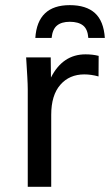

<svg xmlns="http://www.w3.org/2000/svg" viewBox="-20 -723 432 743"><path d="M250 -703.1Q313.5 -703.1 347.4 -672.4Q381.3 -641.6 385.7 -576.2H321.8Q319.3 -610.4 301.3 -624.5Q283.2 -638.7 250 -638.7Q218.3 -638.7 200.7 -624.3Q183.1 -609.9 179.7 -576.2H116.7Q125 -703.1 250 -703.1ZM87.4 0V-377.9Q87.4 -394.5 85.7 -425.3Q84 -456.1 82.5 -478.5L81.1 -501H176.3L177.2 -422.9Q222.7 -512.7 311 -512.7Q338.9 -512.7 361.8 -506.8L361.3 -427.2Q332.5 -435.1 306.2 -435.1Q248.5 -435.1 213.4 -394.8Q178.2 -354.5 178.2 -278.8V0Z"/></svg>

Font: Muli
Style: Regular
Weight: 400
Designer: Vernon Adams
Foundry: newtypography
Version: Version 2; ttfautohint (v1.00rc1.6-4cba) -l 8 -r 50 -G 200 -